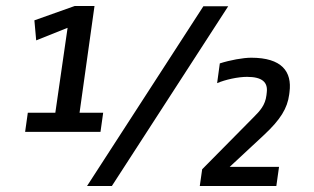

<svg xmlns="http://www.w3.org/2000/svg" viewBox="-20 -622 1051 642"><path d="M354 0 743 -601H660L271 0ZM806 -365C858 -365 876 -346 872 -313L871 -304C867 -270 849 -251 828 -230L656 -56L648 0H904L913 -64H748L862 -170C918 -222 941 -260 947 -306L948 -314C957 -383 922 -429 820 -429C793 -429 749 -421 715 -410L706 -344C734 -356 776 -365 806 -365ZM316 -181 325 -245H246L296 -602H230L95 -554L101 -487L206 -529L165 -245H73L64 -181Z"/></svg>

Font: Ropa Sans
Style: Italic
Weight: 400
Designer: Botio Nikoltchev
Foundry: Botjo Nikoltchev
Version: Version 1.002